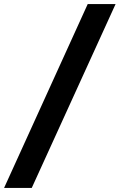

<svg xmlns="http://www.w3.org/2000/svg" viewBox="-62 -801 584 937"><path d="M-42 116 366 -781H502L93 116Z"/></svg>

Font: DM Sans 10pt ExtraBold
Style: Italic
Weight: 800
Italic angle: -10°
Version: Version 4.004;gftools[0.9.30]